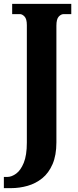

<svg xmlns="http://www.w3.org/2000/svg" viewBox="-38 -734 403 994"><path d="M-18 240V182H0Q22 182 45.5 165Q69 148 85 109Q101 70 101 4V-604Q101 -636 89 -648.5Q77 -661 65 -661H25V-714H331V-661H292Q278 -661 266 -648Q254 -635 254 -601V3Q254 70 234 116Q214 162 180.5 189Q147 216 105 228Q63 240 19 240Z"/></svg>

Font: Noto Serif Myanmar ExtraCondensed ExtraBold
Style: Regular
Weight: 800
Width: 2
Designer: Ben Mitchell and the Monotype Design Team
Foundry: Monotype Imaging Inc.
Version: Version 2.106; ttfautohint (v1.8.4.7-5d5b)